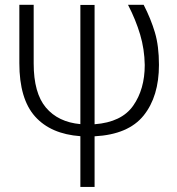

<svg xmlns="http://www.w3.org/2000/svg" viewBox="-20 -548 724 785"><path d="M366.7 -527.8V-40Q477.1 -48.3 524.4 -115.7Q571.8 -183.1 571.8 -282.2Q570.8 -346.7 553 -406.7Q535.2 -466.8 503.4 -528.3H567.4Q596.7 -471.2 613.3 -415.5Q629.9 -359.9 629.9 -282.7Q629.9 -153.8 567.4 -75.9Q504.9 2 366.7 9.3V216.3H308.6V8.8Q187.5 0 123.3 -71.8Q59.1 -143.6 59.1 -289.6V-528.3H117.7V-288.6Q117.7 -167.5 167.7 -108.2Q217.8 -48.8 308.6 -40.5V-527.8Z"/></svg>

Font: Roboto Web
Style: Light
Weight: 300
Designer: Google
Version: Version 1.200310; 2013